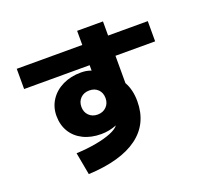

<svg xmlns="http://www.w3.org/2000/svg" viewBox="-140 -942 1219 1159"><g transform="rotate(-20 469.0 -362.5)"><path d="M493.2 -165Q445.3 -145.5 393.6 -145.5Q328.1 -145.5 278.8 -169.9Q229.5 -194.3 202.6 -238.5Q175.8 -282.7 175.8 -340.8Q175.8 -397.5 205.1 -442.1Q234.4 -486.8 286.1 -512Q337.9 -537.1 403.3 -537.1Q420.9 -537.1 436 -534.7Q451.2 -532.2 468.8 -525.9V-560.5H47.9V-690.4H468.8V-781.2H634.8V-690.4H889.6V-560.5H634.8V-384.8Q665 -332 665 -257.8Q665 -113.8 556.6 -33.9Q448.2 45.9 239.3 55.7L212.9 -87.9Q281.2 -90.8 340.3 -101.6Q399.4 -112.3 439.5 -128.9Q479.5 -145.5 493.2 -165ZM491.2 -340.8Q491.2 -375.5 470 -396.7Q448.7 -418 414.1 -418Q379.4 -418 357.7 -396.5Q335.9 -375 335.9 -340.8Q335.9 -307.1 357.4 -285.4Q378.9 -263.7 413.1 -263.7Q447.3 -263.7 469.2 -285.4Q491.2 -307.1 491.2 -340.8Z"/></g></svg>

Font: Pretendard JP Black
Style: Regular
Weight: 900
Designer: Base glyphs from Inter by Rasmus Andersson; Hangeul glyphs from Noto Sans CJK(Source Han Sans) by Jang Soo-young and Kan
Foundry: Kil Hyung-jin
Version: Version 1.309